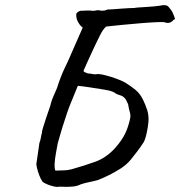

<svg xmlns="http://www.w3.org/2000/svg" viewBox="-20 -719 699 745"><path d="M205 6Q194 7 173.5 0Q153 -7 145 -14Q138 -24 132.5 -38.5Q127 -53 124 -65.5Q121 -78 121 -82L133 -165Q137 -174 138.5 -184.5Q140 -195 143 -204Q142 -208 147 -224Q152 -240 158.5 -260Q165 -280 171 -296.5Q177 -313 177 -316Q181 -332 188 -347Q195 -362 201 -377Q209 -402 214.5 -416Q220 -430 224 -439.5Q228 -449 232.5 -458Q237 -467 243 -480L301 -612Q292 -618 284 -631.5Q276 -645 276 -658Q275 -666 279 -670Q283 -674 291 -677Q303 -677 315 -678Q327 -679 340 -677Q348 -677 352.5 -678.5Q357 -680 365 -679Q372 -677 380.5 -677.5Q389 -678 397 -682Q402 -682 417.5 -683Q433 -684 451 -685.5Q469 -687 483 -687.5Q497 -688 501 -688Q504 -689 517.5 -690Q531 -691 548.5 -692Q566 -693 581 -694.5Q596 -696 601 -697Q625 -703 634 -692.5Q643 -682 648 -674Q650 -669 653.5 -661.5Q657 -654 658.5 -648.5Q660 -643 653 -642Q649 -635 639.5 -631.5Q630 -628 617 -633Q614 -634 588.5 -633Q563 -632 527 -629Q491 -626 454.5 -622.5Q418 -619 392 -616Q384 -609 378.5 -600.5Q373 -592 368 -582Q363 -573 354 -553.5Q345 -534 334.5 -512Q324 -490 316.5 -472.5Q309 -455 307 -451Q301 -442 308.5 -439Q316 -436 321 -434Q329 -434 337.5 -432Q346 -430 354 -431Q362 -433 378 -429.5Q394 -426 411.5 -420.5Q429 -415 443.5 -409Q458 -403 465 -399Q488 -385 505.5 -370.5Q523 -356 534 -334Q544 -314 551 -292.5Q558 -271 556 -246Q556 -242 553.5 -226Q551 -210 547 -193.5Q543 -177 538 -168Q526 -149 512.5 -131.5Q499 -114 487 -99Q470 -79 448 -65Q426 -51 404 -40Q385 -31 375 -26.5Q365 -22 357 -19.5Q349 -17 334 -14Q333 -14 324 -12Q315 -10 305.5 -7.5Q296 -5 294 -4Q280 3 265.5 4.5Q251 6 237 6Q229 6 221 5.5Q213 5 205 6ZM195 -57Q211 -58 226.5 -58Q242 -58 257 -62Q307 -76 350 -91.5Q393 -107 428 -146Q453 -175 465 -199.5Q477 -224 484 -255Q488 -270 484 -283Q480 -296 477 -315Q469 -334 462 -340.5Q455 -347 447.5 -349Q440 -351 431 -355Q419 -365 396.5 -369Q374 -373 362 -375Q363 -375 354.5 -376Q346 -377 332 -379.5Q318 -382 304.5 -383.5Q291 -385 282 -386Q277 -374 269.5 -355.5Q262 -337 254 -317.5Q246 -298 240 -280Q230 -251 221 -221.5Q212 -192 204 -163Q201 -146 197 -124.5Q193 -103 192 -84Q191 -65 195 -57Z"/></svg>

Font: Caveat Medium
Style: Regular
Weight: 500
Designer: Pablo Impallari
Foundry: Pablo Impallari
Version: Version 2.000